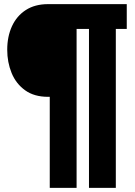

<svg xmlns="http://www.w3.org/2000/svg" viewBox="-20 -733 654 930"><path d="M213 -264Q145.5 -264 101.5 -295.8Q57.5 -327.5 36.2 -379.5Q15 -431.5 15 -492Q15 -556 38 -606Q61 -656 105.2 -684.5Q149.5 -713 213 -713H234V-264ZM221 177Q221 88.5 221 8.8Q221 -71 221 -152V-384Q221 -465 221 -544.8Q221 -624.5 221 -713H351Q351 -624.5 351 -544.8Q351 -465 351 -384V-152Q351 -71 351 8.8Q351 88.5 351 177ZM411 177Q411 88.5 411 8.8Q411 -71 411 -152V-384Q411 -465 411 -544.8Q411 -624.5 411 -713H541Q541 -624.5 541 -544.8Q541 -465 541 -384V-152Q541 -71 541 8.8Q541 88.5 541 177ZM292 -593V-713H386Q432.5 -713 485.2 -713Q538 -713 594 -713V-593Q538 -593 485.2 -593Q432.5 -593 386 -593Z"/></svg>

Font: Commissioner Thin Black
Style: Regular
Weight: 900
Version: Version 1.000